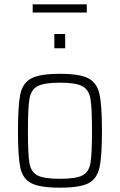

<svg xmlns="http://www.w3.org/2000/svg" viewBox="-20 -859 554 887"><path d="M63 -254Q63 -373 74 -424.5Q85 -476 125 -497Q165 -518 257 -518Q349 -518 388.5 -497Q428 -476 439.5 -424.5Q451 -373 451 -254Q451 -136 439.5 -84.5Q428 -33 388.5 -12.5Q349 8 257 8Q165 8 125 -12.5Q85 -33 74 -84Q63 -135 63 -254ZM405 -254Q405 -361 398 -402.5Q391 -444 361 -460.5Q331 -477 257 -477Q183 -477 153 -460.5Q123 -444 116 -402.5Q109 -361 109 -254Q109 -147 116 -106Q123 -65 152.5 -49Q182 -33 257 -33Q332 -33 361.5 -49Q391 -65 398 -106Q405 -147 405 -254ZM231 -636V-702H281V-636ZM131 -801V-839H381V-801Z"/></svg>

Font: Saira Semi Condensed ExtraLight
Style: Regular
Weight: 200
Width: 4
Designer: Hector Gatti with collaboration of the Omnibus-Type team
Foundry: Omnibus-Type
Version: Version 1.001; ttfautohint (v1.8)